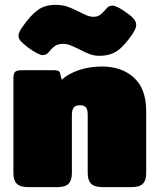

<svg xmlns="http://www.w3.org/2000/svg" viewBox="-20 -768 650 788"><path d="M305 -566Q280 -578 266.5 -583Q253 -588 238 -588Q221 -588 208.5 -581Q196 -574 181 -555Q171 -542 156 -542Q137 -542 95 -573Q74 -589 65 -599.5Q56 -610 56 -621Q56 -635 71 -656Q105 -705 134.5 -726.5Q164 -748 207 -748Q237 -748 259 -740Q281 -732 308 -718Q328 -708 339.5 -703.5Q351 -699 363 -699Q379 -699 389.5 -706Q400 -713 416 -732Q426 -745 441 -745Q460 -745 502 -714Q522 -700 530.5 -688.5Q539 -677 539 -665Q539 -652 524 -629Q491 -580 461.5 -559.5Q432 -539 388 -539Q367 -539 349 -545.5Q331 -552 305 -566ZM35 -57V-447Q35 -467 42.5 -473.5Q50 -480 73 -480H199Q212 -480 218.5 -477.5Q225 -475 227 -466L233 -441Q260 -465 303 -480Q346 -495 398 -495Q480 -495 530 -449Q580 -403 580 -312V-57Q580 -28 566.5 -14Q553 0 520 0H401Q368 0 354 -14Q340 -28 340 -57V-297Q340 -317 333 -326.5Q326 -336 309 -336Q290 -336 282.5 -326.5Q275 -317 275 -297V-57Q275 -28 261.5 -14Q248 0 215 0H96Q63 0 49 -14Q35 -28 35 -57Z"/></svg>

Font: Mitr
Style: Bold
Weight: 700
Designer: Thanarat Vachiruckul
Foundry: Cadson Demak
Version: Version 1.003